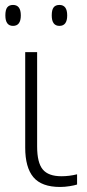

<svg xmlns="http://www.w3.org/2000/svg" viewBox="-20 -740 347 770"><path d="M128.9 -530.8V-152.8Q128.9 -87.4 151.6 -60.3Q174.3 -33.2 226.1 -33.2Q257.8 -33.2 289.1 -41V0Q279.3 3.4 259.3 6.6Q239.3 9.8 221.2 9.8Q147 9.8 114 -29.3Q81.1 -68.4 81.1 -147.9V-530.8ZM1.5 -678.2Q1.5 -700.7 9 -710.4Q16.6 -720.2 32.2 -720.2Q63.5 -720.2 63.5 -678.2Q63.5 -636.2 32.2 -636.2Q1.5 -636.2 1.5 -678.2ZM187.5 -678.2Q187.5 -700.7 195.1 -710.4Q202.6 -720.2 218.3 -720.2Q249.5 -720.2 249.5 -678.2Q249.5 -636.2 218.3 -636.2Q187.5 -636.2 187.5 -678.2Z"/></svg>

Font: Zoram GWebM Light
Style: Regular
Weight: 300
Foundry: Ascender Corporation
Version: Version 1.000